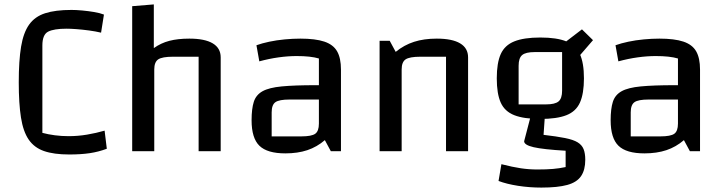

<svg xmlns="http://www.w3.org/2000/svg" viewBox="-20 -685 3277 870"><path d="M464 -11Q427 3 387 9Q347 15 294 15Q224 15 179.5 -0.5Q135 -16 110 -52.5Q85 -89 75 -152.5Q65 -216 65 -312Q65 -410 75.5 -473.5Q86 -537 112 -573.5Q138 -610 184.5 -625Q231 -640 304 -640Q325 -640 352.5 -637.5Q380 -635 406.5 -630.5Q433 -626 451 -619L438 -537Q413 -543 383 -547Q353 -551 326 -553Q299 -555 282 -555Q224 -555 198 -541.5Q172 -528 172 -479V-83Q198 -76 228.5 -72Q259 -68 291 -68Q333 -68 374.5 -75Q416 -82 454 -93Z M579 0V-657L677 -665V-467Q709 -490 747.5 -500Q786 -510 838 -510Q908 -510 944 -488.5Q980 -467 980 -425V0H880V-428H764Q715 -428 697 -416Q679 -404 679 -370V0Z M1273 10Q1191 10 1155.5 -24.5Q1120 -59 1120 -140Q1120 -192 1130 -223.5Q1140 -255 1169.5 -271.5Q1199 -288 1257 -293.5Q1315 -299 1410 -299H1455V-234H1292Q1245 -234 1228 -222Q1211 -210 1211 -176V-67H1345Q1392 -67 1408.5 -79Q1425 -91 1425 -125V-420Q1388 -431 1324 -431Q1285 -431 1242 -425Q1199 -419 1155 -407L1142 -480Q1167 -489 1200 -496Q1233 -503 1270 -506.5Q1307 -510 1341 -510Q1409 -510 1449.5 -496.5Q1490 -483 1507.5 -452.5Q1525 -422 1525 -370V0H1479L1452 -50Q1416 -19 1372.5 -4.5Q1329 10 1273 10Z M1700 0V-500H1746L1773 -450Q1811 -481 1856 -495.5Q1901 -510 1959 -510Q2029 -510 2065 -488.5Q2101 -467 2101 -425V0H2001V-428H1885Q1836 -428 1818 -416Q1800 -404 1800 -370V0Z M2428 -146Q2354 -146 2310.5 -163Q2267 -180 2249 -220Q2231 -260 2231 -330Q2231 -400 2249 -440Q2267 -480 2310.5 -497.5Q2354 -515 2428 -515Q2503 -515 2546 -497.5Q2589 -480 2607.5 -440Q2626 -400 2626 -330Q2626 -261 2608 -220.5Q2590 -180 2546.5 -163Q2503 -146 2428 -146ZM2330 -212H2454Q2495 -212 2511 -225.5Q2527 -239 2527 -274V-449H2403Q2362 -449 2346 -435.5Q2330 -422 2330 -387ZM2632 39Q2632 85 2613 113Q2594 141 2550.5 153Q2507 165 2433 165Q2379 165 2327.5 157Q2276 149 2239 135L2252 59Q2303 72 2340 77.5Q2377 83 2415 83Q2456 83 2485.5 80.5Q2515 78 2543 72V-2Q2441 -8 2398 -18Q2355 -28 2355 -45L2385 -160H2449L2443 -74Q2503 -67 2540.5 -59.5Q2578 -52 2597.5 -40Q2617 -28 2624.5 -9Q2632 10 2632 39ZM2591 -415 2532 -487 2617 -552 2667 -503Z M2900 10Q2818 10 2782.5 -24.5Q2747 -59 2747 -140Q2747 -192 2757 -223.5Q2767 -255 2796.5 -271.5Q2826 -288 2884 -293.5Q2942 -299 3037 -299H3082V-234H2919Q2872 -234 2855 -222Q2838 -210 2838 -176V-67H2972Q3019 -67 3035.5 -79Q3052 -91 3052 -125V-420Q3015 -431 2951 -431Q2912 -431 2869 -425Q2826 -419 2782 -407L2769 -480Q2794 -489 2827 -496Q2860 -503 2897 -506.5Q2934 -510 2968 -510Q3036 -510 3076.5 -496.5Q3117 -483 3134.5 -452.5Q3152 -422 3152 -370V0H3106L3079 -50Q3043 -19 2999.5 -4.5Q2956 10 2900 10Z"/></svg>

Font: Changa
Style: Regular
Weight: 400
Designer: Eduardo Rodriguez Tunni
Foundry: Eduardo Rodriguez Tunni
Version: Version 3.003